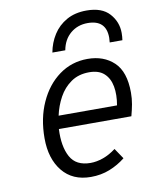

<svg xmlns="http://www.w3.org/2000/svg" viewBox="-85 -805 688 879"><g transform="rotate(-10 259.5 -365.0)"><path d="M266.5 12Q181.5 12 134.5 -46Q87.5 -104 87.5 -199Q87.5 -292 120.8 -365.2Q154 -438.5 212 -480.8Q270 -523 344 -523Q419 -523 466.2 -478.5Q513.5 -434 513.5 -336.5Q513.5 -309 508.8 -283Q504 -257 496.5 -229.5H159.5Q155.5 -149 182 -100.2Q208.5 -51.5 276 -51.5Q304 -51.5 334.5 -62.2Q365 -73 394.5 -95.5L427.5 -46.5Q394.5 -20 354.2 -4Q314 12 266.5 12ZM169 -290H440.5Q449 -338.5 442 -377.2Q435 -416 410.2 -438.8Q385.5 -461.5 341 -461.5Q291.5 -461.5 256.5 -437.2Q221.5 -413 200 -373.8Q178.5 -334.5 169 -290ZM191 -579.5Q199 -624 222.5 -661Q246 -698 285 -720Q324 -742 378 -742Q449.5 -742 484.2 -703.2Q519 -664.5 519 -613Q519 -595.5 516.5 -579.5H457.5Q459 -592 459 -601.5Q459 -684.5 373 -684.5Q326.5 -684.5 293.2 -656.5Q260 -628.5 251 -579.5Z"/></g></svg>

Font: Overpass Light
Style: Italic
Weight: 300
Italic angle: -10°
Designer: Delve Withrington, Dave Bailey, Thomas Jockin
Foundry: Delve Fonts LLC
Version: Version 4.000; ttfautohint (v1.8.3)